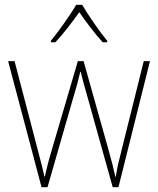

<svg xmlns="http://www.w3.org/2000/svg" viewBox="-20 -783 662 804"><path d="M324 -763H299C275 -721 224 -650 193 -612V-606H212C246 -642 285 -694 312 -732C339 -693 377 -642 410 -606H429V-612C401 -645 349 -720 324 -763ZM343 -389 452 1H476L608 -527H582L489 -154C477 -105 471 -84 465 -43H463C456 -76 447 -111 434 -157L330 -527H306L198 -159C182 -106 174 -72 168 -44H166C159 -76 152 -103 138 -156L41 -527H14L154 1H179L291 -389C301 -420 308 -449 316 -482H318C326 -449 333 -423 343 -389Z"/></svg>

Font: Noto Sans Arabic SemCond Thin
Style: Regular
Weight: 100
Width: 4
Designer: Monotype Design Team, Nadine Chahine, Nizar Qandah and Khaled Hosny
Foundry: Monotype Imaging Inc.
Version: Version 2.012